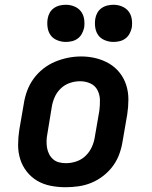

<svg xmlns="http://www.w3.org/2000/svg" viewBox="-20 -778 640 806"><path d="M255 8Q224 8 193 2Q162 -4 136.5 -19Q111 -34 92.5 -57.5Q74 -81 65 -109.5Q56 -138 56 -169.5Q56 -201 61 -233L80 -343Q84 -370 94 -397Q104 -424 121 -447.5Q138 -471 161.5 -489.5Q185 -508 211.5 -519Q238 -530 265.5 -535.5Q293 -541 321 -541Q353 -541 383 -533.5Q413 -526 438.5 -511Q464 -496 482.5 -472.5Q501 -449 510 -420.5Q519 -392 519 -360.5Q519 -329 514 -297L495 -187Q491 -160 481.5 -133Q472 -106 455 -82.5Q438 -59 414.5 -40.5Q391 -22 364.5 -11Q338 0 310 4Q282 8 255 8ZM257 -93Q279 -93 301 -100.5Q323 -108 339.5 -124Q356 -140 365.5 -161Q375 -182 378 -203L397 -313Q400 -336 399.5 -358.5Q399 -381 389 -400Q379 -419 359 -428Q339 -437 316 -437Q294 -437 272.5 -429.5Q251 -422 234.5 -406Q218 -390 209 -369Q200 -348 197 -327L179 -217Q176 -202 175.5 -187Q175 -172 177.5 -157.5Q180 -143 186.5 -130.5Q193 -118 203.5 -109Q214 -100 228 -96.5Q242 -93 257 -93ZM456 -602Q438 -602 420.5 -609Q403 -616 393 -629.5Q383 -643 380 -661.5Q377 -680 380 -699Q382 -712 388.5 -724Q395 -736 406.5 -744Q418 -752 431 -755Q444 -758 456 -758Q475 -758 492 -751Q509 -744 519.5 -730.5Q530 -717 533 -698.5Q536 -680 533 -661Q530 -648 523.5 -636Q517 -624 506 -616Q495 -608 482 -605Q469 -602 456 -602ZM256 -602Q238 -602 220.5 -609Q203 -616 193 -629.5Q183 -643 180 -661.5Q177 -680 180 -699Q182 -712 188.5 -724Q195 -736 206.5 -744Q218 -752 231 -755Q244 -758 256 -758Q275 -758 292 -751Q309 -744 319.5 -730.5Q330 -717 333 -698.5Q336 -680 333 -661Q330 -648 323.5 -636Q317 -624 306 -616Q295 -608 282 -605Q269 -602 256 -602Z"/></svg>

Font: Iosevka Slab Extended
Style: Bold Italic
Weight: 700
Width: 7
Italic angle: -9°
Monospace: yes
Designer: Belleve Invis
Foundry: Belleve Invis
Version: Version 11.1.0; ttfautohint (v1.8.3)